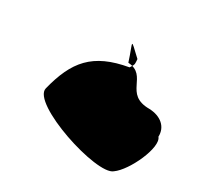

<svg xmlns="http://www.w3.org/2000/svg" viewBox="-114 -721 829 795"><g transform="rotate(30 301.0 -323.5)"><path d="M90 -238C70 -156 450 -32 506 -82C559 -119 625 -263 594 -298C596 -346 559 -377 504 -379C380 -379 432 -495 333 -501C305 -590 285 -601 358 -533C359 -511 363 -511 347 -487C186 -459 127 -385 90 -238Z"/></g></svg>

Font: Interstorm
Style: Obl
Weight: 400
Version: Version 0.7